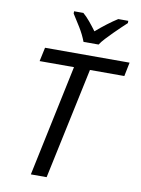

<svg xmlns="http://www.w3.org/2000/svg" viewBox="-101 -1011 790 1078"><g transform="rotate(10 294.5 -472.0)"><path d="M90 -635 107 -714H589L573 -635H377L242 0H152L286 -635ZM232 -944H285Q304 -928 324 -904Q344 -880 364 -853Q395 -880 426 -903.5Q457 -927 484 -944H541V-931Q529 -920 509.5 -901.5Q490 -883 469 -862Q448 -841 429 -820.5Q410 -800 400 -784H314Q300 -822 275.5 -862Q251 -902 232 -931Z"/></g></svg>

Font: BC Sans
Style: Italic
Weight: 400
Italic angle: -12°
Designer: Monotype Design Team
Designer: Province of B.C.
Foundry: Monotype Imaging Inc.
Version: Version 2.000;GOOG;noto-source:20170915:90ef993387c0